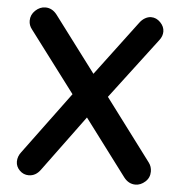

<svg xmlns="http://www.w3.org/2000/svg" viewBox="-51 -752 758 806"><g transform="rotate(5 327.5 -349.0)"><path d="M597 -92Q609 -76 609 -55Q609 -29 590 -12Q571 5 549 5Q520 5 500 -21L322 -258L149 -23Q129 5 99 5Q77 5 61 -11Q45 -27 45 -48Q45 -70 60 -89L253 -350L60 -606Q47 -622 47 -642Q47 -667 66 -685Q85 -703 108 -703Q137 -703 157 -677L333 -443L505 -672Q515 -686 528 -693.5Q541 -701 554 -701Q576 -701 593 -683.5Q610 -666 610 -645Q610 -626 597 -609L402 -352Z"/></g></svg>

Font: Quicksand
Style: Bold
Weight: 700
Version: Version 3.000